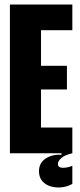

<svg xmlns="http://www.w3.org/2000/svg" viewBox="-20 -680 353 852"><path d="M24 0V-660H301V-546H162V-388H277V-283H162V-114H301V0ZM301 136Q280 148 255 151Q230 154 206.5 147.5Q183 141 168 124Q153 107 153 80Q153 43 182.5 23.5Q212 4 253 7V-5H301V0Q267 8 252 21.5Q237 35 237 47Q237 60 248 63Q259 66 274 63.5Q289 61 301 56Z"/></svg>

Font: Bricolage Grotesque 96pt Condensed Bricolage Grotesque 48pt Condensed Regular
Style: Bold
Weight: 700
Width: 3
Designer: Mathieu Triay
Foundry: Atelier Triay
Version: Version 1.001; ttfautohint (v1.8.4.7-5d5b);gftools[0.9.33.de